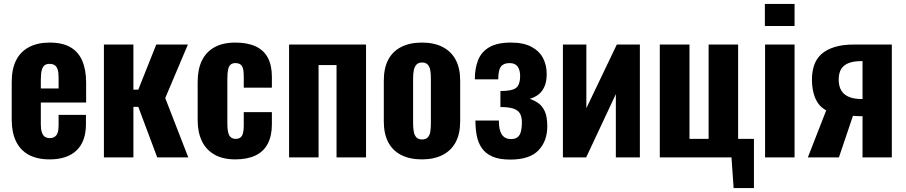

<svg xmlns="http://www.w3.org/2000/svg" viewBox="-20 -806 4638 983"><path d="M234 10Q170 10 127 -13.5Q84 -37 62 -82.5Q40 -128 40 -192V-386Q40 -452 62 -496.5Q84 -541 128 -564.5Q172 -588 234 -588Q300 -588 341 -564Q382 -540 401.5 -494Q421 -448 421 -382V-281H189V-169Q189 -144 194.5 -128Q200 -112 210 -105.5Q220 -99 235 -99Q249 -99 259.5 -105.5Q270 -112 275 -126Q280 -140 280 -163V-218H420V-170Q420 -82 372 -36Q324 10 234 10ZM189 -353H280V-410Q280 -435 275 -450.5Q270 -466 259.5 -472.5Q249 -479 233 -479Q218 -479 208.5 -472Q199 -465 194 -447.5Q189 -430 189 -398Z M512 0V-578H663V-347H688L780 -578H942L826 -304L944 0H785L688 -259H663V0Z M1185 10Q1121 10 1078 -14.5Q1035 -39 1013.5 -84Q992 -129 992 -191V-386Q992 -451 1013.5 -495.5Q1035 -540 1078 -564Q1121 -588 1185 -588Q1247 -588 1289 -568.5Q1331 -549 1351.5 -510Q1372 -471 1372 -412V-357H1228V-416Q1228 -442 1223.5 -456.5Q1219 -471 1209.5 -477Q1200 -483 1185 -483Q1170 -483 1161 -475.5Q1152 -468 1148 -450.5Q1144 -433 1144 -402V-175Q1144 -128 1154.5 -111.5Q1165 -95 1186 -95Q1202 -95 1211 -102Q1220 -109 1224 -124Q1228 -139 1228 -162V-232H1372V-169Q1372 -111 1351 -70.5Q1330 -30 1288 -10Q1246 10 1185 10Z M1460 0V-578H1854V0H1703V-473H1611V0Z M2140 10Q2078 10 2034 -12.5Q1990 -35 1967.5 -78Q1945 -121 1945 -185V-393Q1945 -457 1967.5 -500Q1990 -543 2034 -565.5Q2078 -588 2140 -588Q2202 -588 2246 -565.5Q2290 -543 2313 -500Q2336 -457 2336 -393V-185Q2336 -121 2313 -78Q2290 -35 2246 -12.5Q2202 10 2140 10ZM2141 -92Q2160 -92 2170 -102.5Q2180 -113 2183 -131.5Q2186 -150 2186 -174V-403Q2186 -428 2183 -446Q2180 -464 2170 -475Q2160 -486 2141 -486Q2122 -486 2112 -475Q2102 -464 2098.5 -446Q2095 -428 2095 -403V-174Q2095 -150 2098.5 -131.5Q2102 -113 2112 -102.5Q2122 -92 2141 -92Z M2592 11Q2536 11 2501 -4.5Q2466 -20 2447 -47.5Q2428 -75 2421 -111Q2414 -147 2414 -189H2534Q2534 -140 2549.5 -117Q2565 -94 2596 -94Q2619 -94 2631 -104.5Q2643 -115 2647.5 -134.5Q2652 -154 2652 -178Q2652 -209 2641.5 -226Q2631 -243 2607 -250.5Q2583 -258 2542 -258V-340Q2604 -340 2623.5 -357Q2643 -374 2643 -416Q2643 -448 2630 -465.5Q2617 -483 2589 -483Q2558 -483 2544.5 -465Q2531 -447 2531 -400H2411Q2411 -455 2427.5 -497.5Q2444 -540 2484.5 -564Q2525 -588 2596 -588Q2661 -588 2701.5 -566Q2742 -544 2760.5 -508Q2779 -472 2779 -427Q2779 -387 2766.5 -360.5Q2754 -334 2734 -320Q2714 -306 2692 -300Q2716 -292 2736 -278Q2756 -264 2769 -236.5Q2782 -209 2782 -159Q2782 -84 2737 -36.5Q2692 11 2592 11Z M2862 0V-578H2982V-252L3138 -578H3256V0H3133V-324L2981 0Z M3736 157 3725 0H3358V-578H3510V-95H3608V-578H3759V-95H3840V157Z M3897 0V-578H4048V0ZM3896 -673V-786H4048V-673Z M4116 0 4210 -241Q4185 -254 4169 -276.5Q4153 -299 4145 -330.5Q4137 -362 4137 -398Q4137 -440 4148.5 -473Q4160 -506 4185.5 -529Q4211 -552 4252.5 -565Q4294 -578 4353 -578H4546V0H4396V-211Q4390 -211 4373.5 -211.5Q4357 -212 4347 -213L4275 0ZM4388 -299Q4390 -299 4392.5 -299Q4395 -299 4396 -299V-493Q4395 -493 4392.5 -493Q4390 -493 4388 -493Q4349 -493 4323.5 -482.5Q4298 -472 4286 -451.5Q4274 -431 4274 -399Q4274 -349 4302.5 -324.5Q4331 -300 4388 -299Z"/></svg>

Font: Oswald SemiBold
Style: Regular
Weight: 600
Designer: Vernon Adams
Foundry: Vernon Adams
Version: Version 4.103;gftools[0.9.33.dev8+g029e19f]